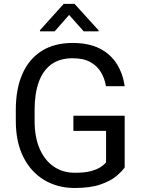

<svg xmlns="http://www.w3.org/2000/svg" viewBox="-20 -937 721 967"><path d="M607.9 -354V-93.8Q594.7 -74.2 565.9 -50Q537.1 -25.9 486.6 -8.1Q436 9.8 356.4 9.8Q270 9.8 202.9 -30.3Q135.7 -70.3 97.7 -146Q59.6 -221.7 59.6 -328.1V-383.3Q59.6 -489.3 92.8 -564.7Q126 -640.1 189.9 -680.4Q253.9 -720.7 345.7 -720.7Q427.2 -720.7 482.2 -692.6Q537.1 -664.6 568.1 -615.2Q599.1 -565.9 607.9 -502.9H513.7Q507.3 -541.5 488.5 -573.2Q469.7 -605 435.1 -624.3Q400.4 -643.6 345.7 -643.6Q279.8 -643.6 237.5 -612.1Q195.3 -580.6 174.8 -522.5Q154.3 -464.4 154.3 -384.3V-328.1Q154.3 -246.1 179.7 -187.7Q205.1 -129.4 250.7 -98.1Q296.4 -66.9 356.9 -66.9Q407.2 -66.9 438.5 -75.4Q469.7 -84 487.3 -95.9Q504.9 -107.9 514.2 -118.7V-277.8H349.6V-354ZM355.5 -917.5 476.6 -784.2V-779.3H401.4L328.1 -861.8L255.4 -779.3H181.2V-784.7L300.8 -917.5Z"/></svg>

Font: Vazirmatn
Style: Regular
Weight: 400
Designer: Saber Rastikerdar
Foundry: Saber Rastikerdar
Version: Version 33.003;September 2, 2022;FontCreator 14.0.0.2862 64-